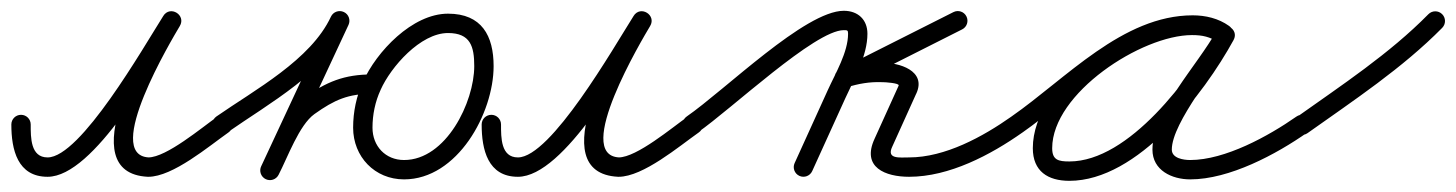

<svg xmlns="http://www.w3.org/2000/svg" viewBox="-38 -302 2631 347"><path d="M-17.5 -77C-17.5 -77 -17.5 -77 -17.5 -77C-17.5 -31.6 -6.4 17.5 48 17.5C132 17.5 241.9 -183.6 286.8 -254.7C292.9 -264.4 288.4 -273.9 280.9 -278.5C273.4 -283.1 262.9 -282.9 257 -273C227.7 -223.9 89.3 10.5 229.1 17.5C229.1 17.5 229.3 17.5 229.6 17.5C229.8 17.5 230 17.5 230 17.5C274.4 17.5 339.3 -37.6 375 -62.7C383 -68.2 384.9 -79.1 379.3 -87C373.8 -95 362.9 -96.9 355 -91.3C355 -91.3 355 -91.3 355 -91.3C327.3 -72 262.9 -17.5 230 -17.5C230 -17.5 230.2 -17.5 230.4 -17.5C230.7 -17.5 230.9 -17.5 230.9 -17.5C147.3 -21.7 273 -231.4 287 -255C292.9 -264.9 288.5 -274.4 281.2 -278.9C273.8 -283.5 263.4 -283.1 257.2 -273.3C220.7 -215.6 107.6 -17.5 48 -17.5C17.1 -17.5 17.5 -53.4 17.5 -77C17.5 -86.7 9.7 -94.5 0 -94.5C-9.7 -94.5 -17.5 -86.7 -17.5 -77Z M373 -62.6C373 -62.6 373 -62.6 373 -62.6C448.5 -115.3 552.1 -171.7 591.9 -257.1C595.9 -265.9 592.1 -276.3 583.4 -280.3C574.6 -284.4 564.2 -280.6 560.1 -271.9C523.7 -193.7 422.6 -139.8 353 -91.4C345.1 -85.8 343.1 -74.9 348.6 -67C354.2 -59.1 365.1 -57.1 373 -62.6ZM583.4 -280.3C574.6 -284.4 564.2 -280.6 560.1 -271.9C518.1 -181.7 476.1 -91.6 434 -1.4C429.9 7.4 433.7 17.8 442.5 21.9C451.2 25.9 461.6 22.2 465.7 13.4C465.7 13.4 465.7 13.4 465.7 13.4C507.8 -76.8 549.8 -166.9 591.9 -257.1C595.9 -265.8 592.2 -276.3 583.4 -280.3ZM465.4 14.1C465.4 14.1 465.4 14.1 465.4 14.1C481.9 -17.7 502.7 -76.1 530.2 -95.8C566.8 -121.9 591.5 -132.5 635 -132.5C644.7 -132.5 652.5 -140.3 652.5 -150C652.5 -159.7 644.7 -167.5 635 -167.5C635 -167.5 635 -167.5 635 -167.5C584 -167.5 552.2 -154.5 509.8 -124.2C476 -100.1 453.8 -39.5 434.3 -2.1C429.9 6.5 433.2 17.1 441.8 21.5C450.4 26 460.9 22.7 465.4 14.1ZM692.2 -12.8C658.6 -12.8 635.2 -38 635.2 -71.2C635.2 -94.7 640 -118.3 649.9 -139.6C649.9 -139.6 649.9 -139.7 649.9 -139.8C650 -139.8 650 -139.9 650 -139.9C668.3 -180.9 721.8 -242.3 771.7 -242.3C812.4 -242.3 819.1 -217.7 819.1 -182.5C819.1 -117.5 768.3 -12.8 692.2 -12.8ZM618.1 -154.4C606.1 -128.4 600.2 -99.8 600.2 -71.2C600.2 -18.8 639.3 22.2 692.2 22.2C788.8 22.2 854.1 -97.4 854.1 -182.5C854.1 -237.2 832.7 -277.3 771.7 -277.3C707.1 -277.3 642.2 -208.5 618 -154.1C618 -154.1 618 -154.2 618.1 -154.2C618.1 -154.3 618.1 -154.4 618.1 -154.4Z M832.5 -77C832.5 -77 832.5 -77 832.5 -77C832.5 -31.6 843.6 17.5 898 17.5C982 17.5 1091.9 -183.6 1136.8 -254.7C1142.9 -264.4 1138.4 -273.9 1130.9 -278.5C1123.4 -283.1 1112.9 -282.9 1107 -273C1077.7 -223.9 939.3 10.5 1079.1 17.5C1079.1 17.5 1079.3 17.5 1079.6 17.5C1079.8 17.5 1080 17.5 1080 17.5C1124.4 17.5 1189.3 -37.6 1225 -62.7C1233 -68.2 1234.9 -79.1 1229.3 -87C1223.8 -95 1212.9 -96.9 1205 -91.3C1205 -91.3 1205 -91.3 1205 -91.3C1177.3 -72 1112.9 -17.5 1080 -17.5C1080 -17.5 1080.2 -17.5 1080.4 -17.5C1080.7 -17.5 1080.9 -17.5 1080.9 -17.5C997.3 -21.7 1123 -231.4 1137 -255C1142.9 -264.9 1138.5 -274.4 1131.2 -278.9C1123.8 -283.5 1113.4 -283.1 1107.2 -273.3C1070.7 -215.6 957.6 -17.5 898 -17.5C867.1 -17.5 867.5 -53.4 867.5 -77C867.5 -86.7 859.7 -94.5 850 -94.5C840.3 -94.5 832.5 -86.7 832.5 -77Z M1223 -62.6C1223 -62.6 1223 -62.6 1223 -62.6C1283.4 -104.4 1434.8 -247.5 1487 -247.5C1493.5 -247.5 1494.7 -247.3 1494.7 -241C1494.7 -207.5 1471.9 -169.6 1458.1 -139.2C1438.1 -95.2 1418.1 -51.2 1398.1 -7.2C1394.1 1.6 1398 11.9 1406.8 15.9C1415.6 19.9 1425.9 16 1429.9 7.2C1429.9 7.2 1429.9 7.2 1429.9 7.2C1449.9 -36.8 1469.9 -80.8 1489.9 -124.8C1506.1 -160.3 1529.7 -201.4 1529.7 -241C1529.7 -266.7 1512.4 -282.5 1487 -282.5C1417.2 -282.5 1272.2 -139.2 1203 -91.4C1195.1 -85.9 1193.1 -75 1198.6 -67C1204.1 -59.1 1215 -57.1 1223 -62.6ZM1685.1 -280.1C1685.1 -280.1 1685.1 -280.1 1685.1 -280.1C1616.8 -245.7 1548.5 -211.2 1480.1 -176.8C1470.6 -172 1468.7 -162.3 1471.8 -154.6C1474.9 -146.9 1483 -141.3 1493.2 -144.4C1513.7 -150.8 1533.8 -154.3 1555.3 -153.5C1555.3 -153.5 1555.6 -153.5 1555.9 -153.5C1556.2 -153.5 1556.4 -153.5 1556.5 -153.5C1561.2 -153.6 1588.2 -151.8 1586.1 -147.4C1586.1 -147.4 1586.1 -147.4 1586.1 -147.3C1586.1 -147.3 1586.1 -147.2 1586.1 -147.2C1571.6 -115.2 1557.1 -83.2 1542.6 -51.2C1542.6 -51.2 1542.6 -51.3 1542.7 -51.3C1542.7 -51.4 1542.7 -51.4 1542.7 -51.4C1518.4 0.8 1562.6 17.5 1605 17.5C1677.7 17.5 1752.2 -21.9 1810.1 -62.7C1818 -68.3 1819.9 -79.2 1814.3 -87.1C1808.7 -95 1797.8 -96.9 1789.9 -91.3C1789.9 -91.3 1789.9 -91.3 1789.9 -91.3C1738.3 -54.9 1670.1 -17.5 1605 -17.5C1588.4 -17.5 1563.8 -13.9 1574.4 -36.6C1574.4 -36.6 1574.5 -36.7 1574.5 -36.7C1574.5 -36.7 1574.5 -36.8 1574.5 -36.8C1589 -68.8 1603.5 -100.8 1617.9 -132.8C1617.9 -132.8 1617.9 -132.7 1617.9 -132.7C1617.9 -132.6 1617.9 -132.6 1617.9 -132.6C1637.3 -174.4 1586.3 -189.3 1555.5 -188.5C1555.5 -188.5 1555.8 -188.5 1556.1 -188.5C1556.4 -188.5 1556.7 -188.5 1556.7 -188.5C1531.2 -189.5 1507.1 -185.4 1482.8 -177.9C1472.6 -174.7 1471.1 -164.2 1474.5 -155.7C1477.9 -147.2 1486.3 -140.7 1495.9 -145.5C1564.2 -180 1632.5 -214.4 1700.9 -248.9C1709.5 -253.2 1713 -263.7 1708.6 -272.4C1704.3 -281 1693.8 -284.5 1685.1 -280.1Z M1810 -62.6C1810 -62.6 1810 -62.6 1810 -62.6C1900.8 -125.7 2001.8 -239.3 2117.6 -239.3C2133.4 -239.3 2149.8 -236.1 2162.8 -226.8C2171.9 -220.3 2181.4 -224.9 2186.3 -232.4C2191.2 -240 2191.4 -250.6 2181.8 -256.1C2160 -268.8 2142.1 -273.6 2116.3 -273.6C2005 -273.6 1828.6 -153.6 1828.6 -34.2C1828.6 7.6 1855.9 24.8 1894.7 24.8C2018.3 24.8 2137.9 -132 2191.4 -229.6C2197 -239.8 2192.1 -249.1 2184.4 -253.3C2176.7 -257.6 2166.3 -256.6 2160.7 -246.4C2126.8 -184.7 2044.8 -100.3 2044.8 -31.6C2044.8 6 2080.2 22.2 2113 22.2C2183.9 22.2 2268.3 -22.9 2325 -62.7C2333 -68.2 2334.9 -79.1 2329.3 -87C2323.8 -95 2312.9 -96.9 2305 -91.3C2305 -91.3 2305 -91.3 2305 -91.3C2254.5 -56 2176.2 -12.8 2113 -12.8C2101.2 -12.8 2079.8 -15.8 2079.8 -31.6C2079.8 -81.1 2163.7 -179.1 2191.3 -229.6C2197 -239.8 2192.1 -249.1 2184.4 -253.3C2176.7 -257.5 2166.2 -256.6 2160.6 -246.4C2114.4 -161.9 2002.6 -10.2 1894.7 -10.2C1875.1 -10.2 1863.6 -12.6 1863.6 -34.2C1863.6 -133.4 2025 -238.6 2116.3 -238.6C2136.1 -238.6 2147.9 -235.3 2164.2 -225.9C2173.8 -220.3 2183.1 -224.4 2187.7 -231.5C2192.3 -238.6 2192.2 -248.8 2183.2 -255.2C2164.2 -268.8 2140.7 -274.3 2117.6 -274.3C1990.8 -274.3 1888.2 -159.6 1790 -91.4C1782.1 -85.9 1780.1 -75 1785.6 -67C1791.1 -59.1 1802 -57.1 1810 -62.6Z M2300.7 -65.5C2306.3 -57.6 2317.3 -55.8 2325.1 -61.4C2408.2 -120.4 2496.9 -179 2568.5 -251.7C2575.3 -258.6 2575.2 -269.7 2568.3 -276.5C2561.4 -283.3 2550.3 -283.2 2543.5 -276.3C2473.4 -205 2386.2 -147.7 2304.9 -89.9C2297 -84.3 2295.1 -73.4 2300.7 -65.5Z"/></svg>

Font: FRB American Cursive Guidelines
Style: Italic
Weight: 400
Italic angle: -25°
Version: Version 2.0;Modular Font Editor K font №1